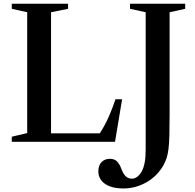

<svg xmlns="http://www.w3.org/2000/svg" viewBox="-20 -782 1078 1059"><path d="M45 0V-28L130 -48V-714.5L45 -733.5V-761.5H355.5V-733.5L261.5 -714.5V-46.5H530.5Q558.5 -90.5 578.5 -135Q598.5 -179.5 617 -234.5H653.5L614.5 0ZM661.5 257.5Q596 257.5 559.2 232Q522.5 206.5 522.5 162.5Q522.5 130 540.2 112Q558 94 586 94Q611 94 625 108Q639 122 648 146Q659 176.5 673.2 190Q687.5 203.5 706.5 203.5Q738.5 203.5 761 164.5Q783.5 125.5 783.5 45V-714.5L697 -733.5V-761.5H1001.5V-733.5L915.5 -714.5V-153.5Q915.5 -81 914.2 -34.5Q913 12 909.2 41Q905.5 70 898.8 90Q892 110 881.5 130Q845 192 785.5 224.8Q726 257.5 661.5 257.5Z"/></svg>

Font: Libre Caslon Text Medium
Style: Regular
Weight: 500
Designer: Pablo Impallari, Rodrigo Fuenzalida, Katja Schimmel
Foundry: Pablo Impallari, Rodrigo Fuenzalida
Version: Version 2.000